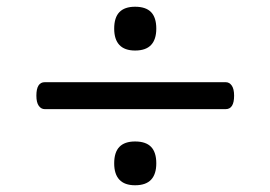

<svg xmlns="http://www.w3.org/2000/svg" viewBox="-20 -722 803 570"><path d="M113 -398Q102 -398 95 -408Q88 -418 88 -438Q88 -478 113 -478H650Q661 -478 668 -468Q675 -458 675 -438Q675 -398 650 -398ZM381 -172Q350 -172 334.5 -188.5Q319 -205 319 -237Q319 -270 334.5 -286Q350 -302 381 -302Q413 -302 428.5 -286Q444 -270 444 -237Q444 -205 428.5 -188.5Q413 -172 381 -172ZM381 -572Q350 -572 334.5 -588.5Q319 -605 319 -637Q319 -670 334.5 -686Q350 -702 381 -702Q413 -702 428.5 -686Q444 -670 444 -637Q444 -605 428.5 -588.5Q413 -572 381 -572Z"/></svg>

Font: Playwrite FR Trad
Style: Regular
Weight: 400
Designer: Veronika Burian, José Scaglione
Foundry: TypeTogether
Version: Version 1.000